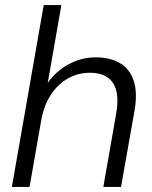

<svg xmlns="http://www.w3.org/2000/svg" viewBox="-20 -740 603 760"><path d="M27 0 153 -720H223L169 -412Q202 -459 252.5 -486Q303 -513 358 -513Q416 -513 455 -490Q494 -467 509.5 -419.5Q525 -372 512 -299L459 0H389L440 -291Q454 -372 427 -412Q400 -452 335 -452Q290 -452 250 -430Q210 -408 182 -366Q154 -324 143 -263L97 0Z"/></svg>

Font: DM Sans 18pt Light
Style: Italic
Weight: 300
Italic angle: -10°
Designer: Colophon Foundry, Jonny Pinhorn
Foundry: Colophon Foundry
Version: Version 4.004;gftools[0.9.30]